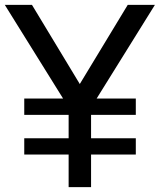

<svg xmlns="http://www.w3.org/2000/svg" viewBox="-29 -770 658 790"><path d="M230.5 -364.7 -9.3 -750H102.5L299.3 -424.3L496.6 -750H608.4L368.7 -364.7H529.8V-297.4H345.7V-201.2H529.8V-134.3H345.7V0H253.4V-134.3H70.8V-201.2H253.4V-297.4H70.8V-364.7Z"/></svg>

Font: Spartan MB Med
Style: Regular
Weight: 500
Designer: Matt Bailey, Mirko Velimirovic
Foundry: Matt Bailey
Version: Version 1.005